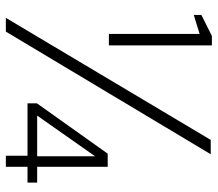

<svg xmlns="http://www.w3.org/2000/svg" viewBox="-64 -680 744 656"><g transform="rotate(90 308.0 -352.0)"><path d="M96 -352V-662L31 -642V-668L103 -704H135V-352ZM41 0 458 -700H507L88 0ZM512 0V-74H333V-106L505 -348H550V-107H604V-74H550V0ZM375 -107H514V-305Z"/></g></svg>

Font: DM Sans 10pt ExtraLight
Style: Regular
Weight: 250
Version: Version 4.004;gftools[0.9.30]